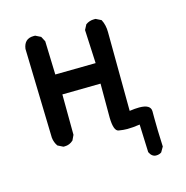

<svg xmlns="http://www.w3.org/2000/svg" viewBox="-85 -495 670 692"><g transform="rotate(-15 250.0 -149.0)"><path d="M415 117Q399 117 390 98L386 -6Q359 -2 339 -2Q325 -2 307 -5Q289 -8 288 -58V-185L145 -183L146 -32L137 -13Q123 0 105 0H100L80 -10Q70 -24 68 -42L59 -376Q64 -413 99 -413H105L125 -403L135 -384L139 -259L290 -261L284 -386L294 -405Q308 -415 325 -415H331L351 -405Q362 -384 362 -357.5Q362 -331 364 -63Q385 -66 400 -66Q443 -66 443 -40V-15Q443 27 446 92L435 111Q427 117 415 117Z"/></g></svg>

Font: Xiaolai Mono SC
Style: Regular
Weight: 400
Monospace: yes
Designer: LXGW / Nozomi Seto
Version: Version 3.113;September 30, 2024